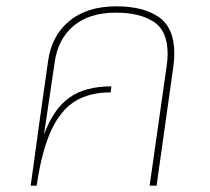

<svg xmlns="http://www.w3.org/2000/svg" viewBox="-20 -587 664 607"><path d="M531 -418Q531 -399 528 -376L475 0H453L507 -379Q510 -399 510 -416Q510 -490 465.5 -518.5Q421 -547 347 -547Q262 -547 212.5 -505Q163 -463 153 -391L119 -161Q149 -243 199.5 -278.5Q250 -314 332 -314L330 -295Q263 -295 217.5 -267Q172 -239 142.5 -176Q113 -113 97 -7L96 0H77Q104 -199 132 -394Q143 -474 199 -520.5Q255 -567 348 -567Q433 -567 482 -533Q531 -499 531 -418Z"/></svg>

Font: FiraGO Thin
Style: Italic
Weight: 100
Italic angle: -8°
Designer: bBox Type GmbH
Foundry: bBox Type GmbH
Version: Version 1.001